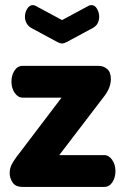

<svg xmlns="http://www.w3.org/2000/svg" viewBox="-20 -735 488 755"><path d="M69 0Q41 0 29.5 -17.5Q18 -35 18 -54Q18 -73 26.5 -89Q35 -105 45 -118L222 -351H69Q51 -351 38 -369.5Q25 -388 25 -414Q25 -439 37 -457.5Q49 -476 69 -476H368Q387 -476 401.5 -463.5Q416 -451 416 -425Q416 -391 391 -358L213 -125H390Q408 -125 421 -106.5Q434 -88 434 -62Q434 -37 422 -18.5Q410 0 390 0ZM224 -564Q217 -564 207 -569L103 -625Q90 -633 84 -644.5Q78 -656 78 -669Q78 -686 87 -700.5Q96 -715 109 -715Q114 -715 120 -712L224 -656L328 -712Q334 -715 339 -715Q353 -715 361.5 -700.5Q370 -686 370 -669Q370 -656 364.5 -644.5Q359 -633 345 -625L241 -569Q231 -564 224 -564Z"/></svg>

Font: Dosis ExtraBold
Style: Regular
Weight: 800
Designer: EdgarTolentino, PabloImpallari, IginoMarini
Foundry: EdgarTolentino, PabloImpallari, IginoMarini
Version: Version 3.001; ttfautohint (v1.8.2)